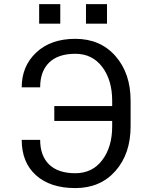

<svg xmlns="http://www.w3.org/2000/svg" viewBox="-20 -912 714 941"><path d="M86.4 -483.9Q86.4 -587.9 157.7 -654.8Q229 -721.7 349.1 -721.7Q471.7 -721.7 545.9 -637.2Q620.1 -552.7 620.1 -418.5V-293Q620.1 -158.2 545.9 -74.2Q471.7 9.8 349.1 9.8Q226.6 9.8 156.5 -53Q86.4 -115.7 86.4 -226.6H176.8Q176.8 -148.4 220.9 -105.7Q265.1 -63 349.1 -63Q432.6 -63 481.2 -127.4Q529.8 -191.9 529.8 -292V-319.3H246.1V-392.1H529.8V-418.5Q529.8 -519 481.2 -583.7Q432.6 -648.4 349.1 -648.4Q265.1 -648.4 220.9 -605.5Q176.8 -562.5 176.8 -483.9ZM504.4 -795.9H401.4V-891.6H504.4ZM275.4 -795.9H171.9V-891.6H275.4Z"/></svg>

Font: Roboto Web
Style: Regular
Weight: 400
Designer: Google
Version: Version 1.200310; 2013